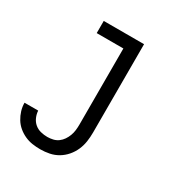

<svg xmlns="http://www.w3.org/2000/svg" viewBox="-173 -648 946 998"><g transform="rotate(30 300.0 -148.5)"><path d="M209 223Q185 223 161.5 219.5Q138 216 116 206Q94 196 75.5 180.5Q57 165 44.5 144.5Q32 124 25 101Q18 78 18 54H100Q101 74 109.5 93.5Q118 113 133.5 126Q149 139 169 144Q189 149 209 149Q226 149 243 145Q260 141 273.5 131Q287 121 296.5 107Q306 93 312 77Q318 61 320 44Q322 27 322 10V-447H162V-520H404V10Q404 38 400 65Q396 92 385 117Q374 142 356 163Q338 184 314.5 198Q291 212 264 217.5Q237 223 209 223Z"/></g></svg>

Font: Iosevka Fixed Extended
Style: Regular
Weight: 400
Width: 7
Monospace: yes
Designer: Belleve Invis
Foundry: Belleve Invis
Version: Version 24.1.1; ttfautohint (v1.8.4)